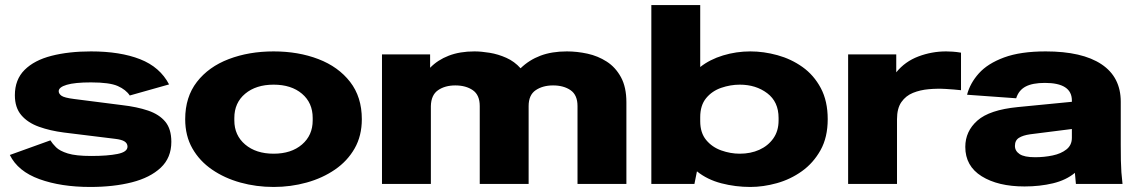

<svg xmlns="http://www.w3.org/2000/svg" viewBox="-20 -730 4515 762"><path d="M338 12Q222 12 136.5 -19Q51 -50 19 -115L180 -173Q188 -160 202.5 -145.5Q217 -131 249 -121Q281 -111 342 -111Q407 -111 446.5 -119Q486 -127 486 -148Q486 -161 474.5 -168.5Q463 -176 437 -179L234 -204Q179 -211 134.5 -227Q90 -243 64.5 -273Q39 -303 39 -352Q39 -414 77.5 -452.5Q116 -491 184.5 -508.5Q253 -526 341 -526Q457 -526 536 -495Q615 -464 651 -395L495 -351Q480 -374 447.5 -388.5Q415 -403 341 -403Q277 -403 245 -393.5Q213 -384 213 -368Q213 -358 224 -350Q235 -342 275 -337L463 -313Q524 -306 568 -291Q612 -276 636 -247Q660 -218 660 -167Q660 -104 618 -64.5Q576 -25 503.5 -6.5Q431 12 338 12Z M1066 12Q997 12 934 -5.5Q871 -23 821.5 -57Q772 -91 743.5 -141Q715 -191 715 -257Q715 -345 761.5 -405Q808 -465 888 -495.5Q968 -526 1066 -526Q1164 -526 1243.5 -495.5Q1323 -465 1369.5 -405Q1416 -345 1416 -257Q1416 -191 1387.5 -141Q1359 -91 1309.5 -57Q1260 -23 1197 -5.5Q1134 12 1066 12ZM1066 -120Q1136 -120 1178.5 -156.5Q1221 -193 1221 -252V-262Q1221 -322 1178.5 -358Q1136 -394 1066 -394Q996 -394 953 -358Q910 -322 910 -262V-252Q910 -193 953 -156.5Q996 -120 1066 -120Z M1496 0V-514H1687V-461Q1717 -492 1761 -509Q1805 -526 1863 -526Q1890 -526 1923.5 -520.5Q1957 -515 1989.5 -500.5Q2022 -486 2046 -459Q2080 -492 2125 -509Q2170 -526 2230 -526Q2270 -526 2311.5 -517Q2353 -508 2388 -485.5Q2423 -463 2444.5 -423.5Q2466 -384 2466 -324V0H2272V-309Q2272 -353 2244.5 -372Q2217 -391 2175 -391Q2134 -391 2106 -372Q2078 -353 2078 -309V0H1884V-309Q1884 -353 1856.5 -372Q1829 -391 1787 -391Q1746 -391 1718.5 -372Q1691 -353 1690 -309V0Z M2565 0V-710H2759V-464Q2797 -494 2849.5 -510Q2902 -526 2958 -526Q3011 -526 3065.5 -511Q3120 -496 3165 -464Q3210 -432 3237.5 -380.5Q3265 -329 3265 -257Q3265 -185 3236.5 -134Q3208 -83 3162.5 -50.5Q3117 -18 3063 -3Q3009 12 2958 12Q2899 12 2843 -2.5Q2787 -17 2746 -50L2736 0ZM2759 -249Q2759 -203 2782.5 -174.5Q2806 -146 2842.5 -133Q2879 -120 2916 -120Q2959 -120 2993.5 -135.5Q3028 -151 3049 -180.5Q3070 -210 3070 -252V-262Q3070 -326 3025 -360Q2980 -394 2916 -394Q2879 -394 2842.5 -381.5Q2806 -369 2782.5 -340.5Q2759 -312 2759 -265Z M3346 0V-514H3537V-443Q3572 -486 3625 -506Q3678 -526 3735 -526Q3746 -526 3761 -525Q3776 -524 3794 -521V-372Q3767 -375 3733.5 -377Q3700 -379 3666 -376Q3632 -373 3603.5 -361.5Q3575 -350 3557.5 -325Q3540 -300 3540 -257V0Z M4046 10Q3941 10 3876 -30.5Q3811 -71 3811 -147Q3811 -209 3859 -251.5Q3907 -294 4019 -305L4234 -326V-331Q4234 -401 4127 -401Q4078 -401 4050.5 -386.5Q4023 -372 4013 -340L3818 -354Q3830 -400 3865 -439Q3900 -478 3965 -502Q4030 -526 4130 -526Q4275 -526 4351.5 -475Q4428 -424 4428 -326V-155Q4428 -118 4428.5 -93Q4429 -68 4430.5 -46.5Q4432 -25 4435 0H4250L4246 -44Q4211 -15 4159 -2.5Q4107 10 4046 10ZM4008 -151Q4008 -131 4026.5 -118.5Q4045 -106 4088 -106Q4124 -106 4157.5 -113Q4191 -120 4212.5 -137Q4234 -154 4234 -183V-218L4068 -197Q4040 -193 4024 -183Q4008 -173 4008 -151Z"/></svg>

Font: Special Gothic Extended Bold
Style: Regular
Weight: 700
Width: 7
Designer: Alistair McCready
Foundry: Monolith
Version: Version 1.000; ttfautohint (v1.8.4.7-5d5b)